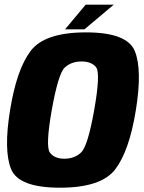

<svg xmlns="http://www.w3.org/2000/svg" viewBox="-20 -824 636 848"><path d="M245 5Q62.5 5 29 -77.2Q-4.5 -159.5 24.5 -337.5Q53.5 -517.5 115.5 -599.2Q177.5 -681 359.8 -681Q542 -681 575.5 -598.2Q609 -515.5 580 -337.5Q551 -157.5 489 -76.2Q427 5 245 5ZM264.5 -123Q309 -123 338.2 -150.5Q367.5 -178 396 -337.5Q424.5 -500 404.8 -526.2Q385 -552.5 340 -552.5Q295.5 -552.5 266.5 -526.2Q237.5 -500 208.5 -337.5Q180.5 -178 200.2 -150.5Q220 -123 264.5 -123ZM267.5 -694.5 358.5 -803.5H482.5L353 -694.5Z"/></svg>

Font: Anybody ExtraBold
Style: Italic
Weight: 800
Italic angle: -10°
Designer: Tyler Finck
Foundry: Etcetera Type Company
Version: Version 1.010; ttfautohint (v1.8.3) -l 8 -r 50 -G 200 -x 14 